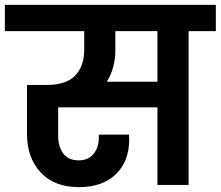

<svg xmlns="http://www.w3.org/2000/svg" viewBox="-41 -760 907 789"><path d="M846 -632H734V0H606V-319H198V-203Q198 -157 219 -129Q240 -101 282 -101Q321 -101 343 -127Q365 -153 365 -194V-207H489Q490 -199 490 -188Q490 -97 435 -44Q380 9 284 9Q182 9 126 -51.5Q70 -112 70 -209V-411H151Q231 -411 268 -449.5Q305 -488 305 -556V-632H-21V-740H846ZM606 -632H433V-556Q433 -480 398 -424H606Z"/></svg>

Font: Fz Poppins SemBd
Style: Regular
Weight: 600
Designer: Ninad Kale (Devanagari), Jonny Pinhorn (Latin)
Foundry: Indian Type Foundry
Version: Vit hóa bi Vntype.Com & FontZin.Com